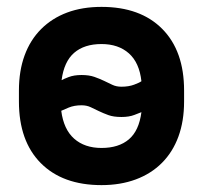

<svg xmlns="http://www.w3.org/2000/svg" viewBox="-20 -529 590 558"><path d="M275 9Q162 9 98.5 -55Q35 -119 35 -234V-266Q35 -323 51.5 -368Q68 -413 99.5 -444.5Q131 -476 175 -492.5Q219 -509 275 -509Q388 -509 451.5 -445Q515 -381 515 -266V-234Q515 -177 498.5 -132Q482 -87 450.5 -55.5Q419 -24 374.5 -7.5Q330 9 275 9ZM333 -277Q354 -277 370 -283Q386 -289 391 -293Q385 -347 354.5 -374Q324 -401 275 -401Q225 -401 195.5 -375.5Q166 -350 159 -296Q164 -299 179.5 -305Q195 -311 217 -311Q239 -311 254.5 -305.5Q270 -300 282.5 -294Q295 -288 306.5 -282.5Q318 -277 333 -277ZM275 -99Q325 -99 354.5 -124Q384 -149 391 -203Q386 -201 370.5 -195Q355 -189 333 -189Q310 -189 295 -194.5Q280 -200 267.5 -206Q255 -212 243.5 -217.5Q232 -223 217 -223Q196 -223 180 -216.5Q164 -210 158 -207Q165 -153 195.5 -126Q226 -99 275 -99Z"/></svg>

Font: PT Root UI Web Bold
Style: Regular
Weight: 700
Designer: Vitaly Kuzmin
Foundry: ParaType Ltd.
Version: Version 1.000W